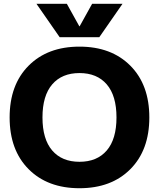

<svg xmlns="http://www.w3.org/2000/svg" viewBox="-20 -987 842 1017"><path d="M402 -848 468 -967H629L506 -790H296L173 -967H334L400 -848ZM131.5 -639Q232 -740 401 -740Q570 -740 670.5 -639Q771 -538 771 -365Q771 -192 670.5 -91Q570 10 401 10Q232 10 131.5 -91Q31 -192 31 -365Q31 -538 131.5 -639ZM256.5 -190Q308 -130 401 -130Q494 -130 545.5 -190Q597 -250 597 -365Q597 -480 545.5 -540Q494 -600 401 -600Q308 -600 256.5 -540Q205 -480 205 -365Q205 -250 256.5 -190Z"/></svg>

Font: Mplus 1p ExtraBold
Style: Regular
Weight: 800
Version: Version 1.061